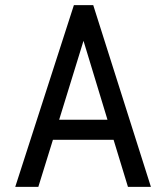

<svg xmlns="http://www.w3.org/2000/svg" viewBox="-20 -731 640 751"><path d="M424.3 -184.1 480.5 0H570.3L344.7 -710.9H269L39.6 0H129.9L187 -184.1ZM211.4 -262.7 306.6 -571.3 400.4 -262.7Z"/></svg>

Font: RobotoMono Nerd Font
Style: Regular
Weight: 400
Monospace: yes
Designer: Google
Version: Version 3.000;Nerd Fonts 3.2.1